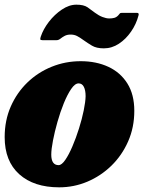

<svg xmlns="http://www.w3.org/2000/svg" viewBox="-22 -792 622 822"><path d="M-2 -205Q-2 -276.5 24 -335.8Q50 -395 95.2 -438.8Q140.5 -482.5 199.2 -506.2Q258 -530 323.5 -530Q390 -530 441.8 -506Q493.5 -482 523.2 -434.8Q553 -387.5 553 -317.5Q553 -246.5 526.5 -186.5Q500 -126.5 454.8 -82.5Q409.5 -38.5 352 -14.2Q294.5 10 231.5 10Q123 10 60.5 -46Q-2 -102 -2 -205ZM197.5 -130Q197.5 -85 229 -85Q242 -85 257.5 -107.5Q273 -130 288.2 -165.8Q303.5 -201.5 316.2 -242Q329 -282.5 336.5 -319.5Q344 -356.5 344.5 -380Q344.5 -405.5 337 -420.2Q329.5 -435 314.5 -435Q299 -435 282.8 -411.2Q266.5 -387.5 251.2 -350Q236 -312.5 224 -270.2Q212 -228 204.8 -190.5Q197.5 -153 197.5 -130ZM422.5 -585Q391 -585 371.8 -596.5Q352.5 -608 336.5 -619.5Q319.5 -632 307.5 -638Q295.5 -644 280.5 -644Q265 -644 254.2 -638Q243.5 -632 237.5 -627Q229 -620 220.5 -620H159.5Q151 -620 150.5 -623.8Q150 -627.5 152.5 -635Q163 -667 187.2 -698.5Q211.5 -730 242.8 -751Q274 -772 305 -772Q336.5 -772 352.8 -760.8Q369 -749.5 384.5 -737.5Q400.5 -725.5 416.8 -719.2Q433 -713 445.5 -713Q458 -713 467.2 -715.5Q476.5 -718 484 -726Q488.5 -731 490.8 -734Q493 -737 500 -737H564Q574.5 -737 571 -726Q561.5 -689 539.2 -656.8Q517 -624.5 487 -604.8Q457 -585 422.5 -585Z"/></svg>

Font: Besley* Narrow Fatface
Style: Italic
Weight: 900
Width: 4
Italic angle: -13°
Designer: Owen Earl
Foundry: indestructible type*
Version: Version 3.000; ttfautohint (v1.8.3)